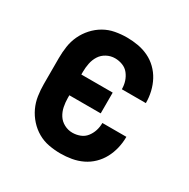

<svg xmlns="http://www.w3.org/2000/svg" viewBox="-128 -644 756 769"><g transform="rotate(30 250.0 -260.0)"><path d="M247 8Q220 8 193 3Q166 -2 142.5 -15.5Q119 -29 100.5 -49.5Q82 -70 70.5 -94.5Q59 -119 55 -146Q51 -173 51 -200V-320Q51 -347 55 -374Q59 -401 70.5 -425.5Q82 -450 100.5 -470.5Q119 -491 142.5 -504.5Q166 -518 193 -523Q220 -528 247 -528Q273 -528 298.5 -523.5Q324 -519 347 -508Q370 -497 388.5 -479Q407 -461 419 -438.5Q431 -416 437 -390.5Q443 -365 443 -340V-338H332V-339Q332 -357 326.5 -374Q321 -391 310 -405Q299 -419 282 -425.5Q265 -432 247 -432Q227 -432 209 -422.5Q191 -413 180.5 -396.5Q170 -380 166 -360Q162 -340 162 -320V-308H307V-212H162V-200Q162 -180 166 -160Q170 -140 180.5 -123.5Q191 -107 209 -97.5Q227 -88 247 -88Q265 -88 282 -94.5Q299 -101 310 -115Q321 -129 326.5 -146Q332 -163 332 -181V-182H443V-180Q443 -155 437 -129.5Q431 -104 419 -81.5Q407 -59 388.5 -41Q370 -23 347 -12Q324 -1 298.5 3.5Q273 8 247 8Z"/></g></svg>

Font: Iosevka Algr
Style: Bold
Weight: 700
Monospace: yes
Designer: Belleve Invis
Foundry: Belleve Invis
Version: Version 26.0.2; ttfautohint (v1.8.3)